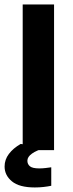

<svg xmlns="http://www.w3.org/2000/svg" viewBox="-38 -670 324 857"><path d="M203.3 0H63.3V-650H203.3ZM117.5 166.7Q48.3 166.7 15.4 139.6Q-17.5 112.5 -17.5 73.3Q-17.5 42.5 1.7 17.1Q20.8 -8.3 54.2 -27.5L159.2 -13.3V-8.3Q125.8 0.8 105 15.4Q84.2 30 84.2 47.5Q84.2 62.5 95.4 72.1Q106.7 81.7 137.5 81.7Q150.8 81.7 165.4 80Q180 78.3 190.8 76.7V159.2Q175 162.5 156.2 164.6Q137.5 166.7 117.5 166.7Z"/></svg>

Font: Familjen Grotesk Variable
Style: Regular
Weight: 400
Designer: Anders Wikstroem, Jonas Baeckman, Matilda Gysing, Kristian Moeller
Foundry: Familjen STHLM AB
Version: Version 2.000